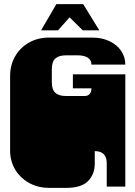

<svg xmlns="http://www.w3.org/2000/svg" viewBox="-20 -904 656 930"><path d="M33 -135Q32 -140 31 -146Q30 -152 29.5 -158.5Q29 -165 29 -170V-171Q29 -184 29 -190Q29 -196 29 -209V-260Q29 -269 29 -273.5Q29 -278 29 -282.5Q29 -287 29 -296V-297Q29 -310 29 -316Q29 -322 29 -334V-536Q29 -589 53.5 -631.5Q78 -674 121 -698Q164 -722 218 -722H426Q474 -722 510.5 -704.5Q547 -687 567 -657.5Q587 -628 587 -591H423Q423 -613 405.5 -624.5Q388 -636 356 -636H299Q265 -636 248 -620.5Q231 -605 231 -569V-506Q231 -470 248 -454.5Q265 -439 299 -439H390Q406 -439 414.5 -449Q423 -459 423 -476H333V-544H587V-334Q587 -321 587 -315Q587 -309 587 -297V-296Q587 -287 587 -282.5Q587 -278 587 -273.5Q587 -269 587 -260V0H497V-113Q497 -172 439 -172V-112Q439 -60 406.5 -27Q374 6 302 6H218Q149 6 98 -33Q47 -72 33 -135ZM253 -884H383L461 -757H381L317 -820L261 -757H179Z"/></svg>

Font: Danfo
Style: Regular
Weight: 400
Version: Version 1.000;Glyphs 3.2 (3236)